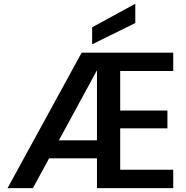

<svg xmlns="http://www.w3.org/2000/svg" viewBox="-20 -972 963 992"><path d="M19 0 402 -700H875V-605H601V-401H845V-309H601V-95H875V0H481V-607H480L150 0ZM160 -154 205 -247H537L545 -154ZM456 -743V-831L678 -952H679V-853Z"/></svg>

Font: DM Sans 28pt SemiBold
Style: Regular
Weight: 600
Version: Version 4.004;gftools[0.9.30]